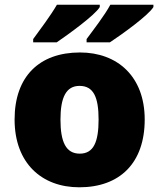

<svg xmlns="http://www.w3.org/2000/svg" viewBox="-20 -786 677 816"><path d="M632 -766H449C425 -721 376 -658 348 -620V-606H447C500 -641 611 -721 632 -756ZM404 -766H222C196 -721 149 -658 121 -620V-606H221C272 -641 383 -721 404 -756ZM595 -278C595 -461 479 -563 320 -563C147 -563 42 -461 42 -278C42 -93 157 10 317 10C489 10 595 -93 595 -278ZM237 -278C237 -372 261 -421 318 -421C378 -421 399 -372 399 -278C399 -183 378 -133 319 -133C260 -133 237 -183 237 -278Z"/></svg>

Font: Noto Sans UI Black
Style: Regular
Weight: 900
Designer: Monotype Design Team
Foundry: Monotype Imaging Inc.
Version: Version 1.901